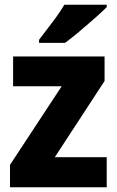

<svg xmlns="http://www.w3.org/2000/svg" viewBox="-20 -786 492 806"><path d="M428 0H22V-94L239 -424H35V-549H419V-446L210 -126H428ZM428 -756Q410 -738 378.5 -710Q347 -682 313 -653.5Q279 -625 253 -606H144V-619Q169 -652 199.5 -692Q230 -732 250 -766H428Z"/></svg>

Font: Noto Sans Kannada SemiCondensed ExtraBold
Style: Regular
Weight: 800
Width: 4
Designer: Jelle Bosma - Monotype Design Team
Foundry: Monotype Imaging Inc.
Version: Version 2.005; ttfautohint (v1.8.4.7-5d5b)